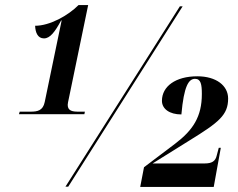

<svg xmlns="http://www.w3.org/2000/svg" viewBox="-20 -739 943 760"><path d="M55 -287H314L316 -297H290C267 -297 248 -300 248 -324C248 -330 250 -337 252 -347L329 -719H291C249 -677 177 -637 119 -637C120 -611 129 -587 154 -587C178 -587 197 -612 222 -658H224L157 -335C150 -301 128 -297 101 -297H58ZM239 0H250L703 -714H692ZM535 1H826L854 -154H846L838 -124C833 -101 819 -92 790 -92H584L730 -183C847 -255 883 -284 883 -349C883 -400 836 -437 761 -437C675 -437 621 -397 621 -340C621 -308 651 -286 698 -286C708 -399 727 -427 752 -427C775 -427 779 -405 779 -367C779 -277 744 -224 673 -170L550 -77Z"/></svg>

Font: Noto Serif Display Condensed Black
Style: Italic
Weight: 900
Width: 3
Italic angle: -12°
Designer: Monotype Design Team
Foundry: Monotype Imaging Inc.
Version: Version 2.009